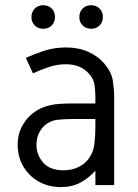

<svg xmlns="http://www.w3.org/2000/svg" viewBox="-20 -721 538 748"><path d="M236.8 -536.1Q285.6 -536.1 323 -519.5Q360.4 -502.9 384.3 -475.6Q414.6 -440.9 419.7 -406Q424.8 -371.1 424.8 -343.3V0H351.6V-56.2Q326.2 -27.3 293.5 -9.8Q260.7 7.8 217.3 7.8Q168.5 7.8 130.4 -13.9Q92.3 -35.6 70.6 -73Q48.8 -110.4 48.8 -156.7Q48.8 -195.8 64 -225.6Q79.1 -255.4 102.1 -274.9Q127 -296.4 155.3 -305.4Q183.6 -314.5 210.7 -316.2Q237.8 -317.9 258.8 -317.9H351.6V-343.3Q351.6 -363.8 348.4 -388.9Q345.2 -414.1 325.2 -435.5Q310.5 -451.7 288.6 -461.2Q266.6 -470.7 236.8 -470.7Q202.6 -470.7 169.2 -459.5Q135.7 -448.2 108.4 -435.1L80.6 -495.6Q113.8 -510.7 152.8 -523.4Q191.9 -536.1 236.8 -536.1ZM258.8 -257.3Q232.4 -257.3 204.3 -254.4Q176.3 -251.5 154.8 -232.9Q141.1 -221.2 131.6 -201.9Q122.1 -182.6 122.1 -156.7Q122.1 -117.7 148.2 -87.6Q174.3 -57.6 227.1 -57.6Q259.3 -57.6 284.4 -69.6Q309.6 -81.5 324.2 -101.1Q344.7 -128.4 348.1 -162.1Q351.6 -195.8 351.6 -228.5V-257.3ZM335 -700.7Q355 -700.7 367.9 -687.7Q380.9 -674.8 380.9 -654.8Q380.9 -634.8 367.9 -621.8Q355 -608.9 335 -608.9Q314.9 -608.9 302 -621.8Q289.1 -634.8 289.1 -654.8Q289.1 -674.8 302 -687.7Q314.9 -700.7 335 -700.7ZM148.4 -700.7Q168.5 -700.7 181.4 -687.7Q194.3 -674.8 194.3 -654.8Q194.3 -634.8 181.4 -621.8Q168.5 -608.9 148.4 -608.9Q128.4 -608.9 115.5 -621.8Q102.5 -634.8 102.5 -654.8Q102.5 -674.8 115.5 -687.7Q128.4 -700.7 148.4 -700.7Z"/></svg>

Font: Gidole
Style: Regular
Weight: 400
Version: Version 2.100; ttfautohint (v1.8.4.7-5d5b)